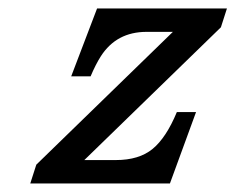

<svg xmlns="http://www.w3.org/2000/svg" viewBox="-20 -429 551 449"><path d="M377.4 0H50.8L64.9 -43.9L384.3 -354.5H322.8Q252.4 -354.5 215.8 -297.4Q203.6 -278.3 191.9 -250.5H146.5L207 -409.2H510.7L496.6 -365.2L177.2 -54.7H251Q305.2 -54.7 336.9 -80.8Q368.7 -106.9 393.6 -167H438.5Z"/></svg>

Font: RIT Rachana
Style: Bold Italic
Weight: 700
Designer: Hussain KH
Version: 1.4.7